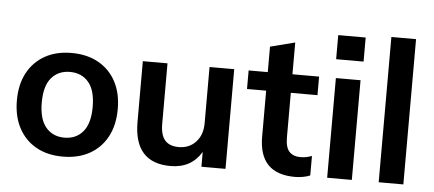

<svg xmlns="http://www.w3.org/2000/svg" viewBox="-50 -847 2189 969"><g transform="rotate(5 1044.5 -363.0)"><path d="M296 10Q218 10 161 -22Q104 -54 72.5 -113Q41 -172 41 -253Q41 -334 72.5 -392.5Q104 -451 161 -483Q218 -515 296 -515Q374 -515 431.5 -483Q489 -451 520.5 -392.5Q552 -334 552 -253Q552 -172 520.5 -113Q489 -54 431.5 -22Q374 10 296 10ZM296 -86Q355 -86 390 -127.5Q425 -169 425 -253Q425 -337 390 -378Q355 -419 296 -419Q237 -419 202 -378Q167 -337 167 -253Q167 -169 202 -127.5Q237 -86 296 -86Z M842 10Q657 10 657 -197V-505H782V-198Q782 -142 805 -115.5Q828 -89 875 -89Q928 -89 961.5 -125Q995 -161 995 -220V-505H1120V0H998V-75Q947 10 842 10Z M1472 10Q1290 10 1290 -178V-411H1193V-505H1290V-634L1415 -666V-505H1550V-411H1415V-186Q1415 -134 1435 -113Q1455 -92 1490 -92Q1509 -92 1522.5 -95Q1536 -98 1549 -103V-4Q1532 3 1511.5 6.5Q1491 10 1472 10Z M1628 -600V-722H1767V-600ZM1635 0V-505H1760V0Z M1896 0V-736H2021V0Z"/></g></svg>

Font: MulishBold
Style: Bold
Weight: 700
Designer: Vernon Adams
Foundry: Vernon Adams
Version: Version 3.602; ttfautohint (v1.8.3)